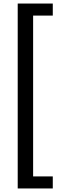

<svg xmlns="http://www.w3.org/2000/svg" viewBox="-20 -820 358 1084"><path d="M80 244V-800H278V-732H167V176H278V244Z"/></svg>

Font: Noto Sans Tamil
Style: Regular
Weight: 400
Designer: Jelle Bosma - Monotype Design Team
Foundry: Monotype Imaging Inc.
Version: Version 2.003